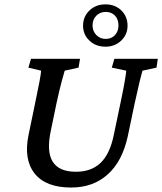

<svg xmlns="http://www.w3.org/2000/svg" viewBox="-20 -839 733 868"><path d="M120.1 -573.2H341.8L335 -533.2L272.5 -519.5Q268.6 -506.8 258.8 -470.7Q249 -434.6 235.4 -372.1L210 -249Q189.5 -155.3 217.8 -108.9Q246.1 -62.5 323.2 -62.5Q392.6 -62.5 434.6 -102.5Q476.6 -142.6 494.1 -227.5L524.4 -372.1Q538.1 -436.5 543.9 -471.2Q549.8 -505.9 550.8 -519.5L485.4 -533.2L497.1 -573.2H693.4L687.5 -533.2L624 -519.5Q620.1 -506.8 611.3 -470.7Q602.5 -434.6 588.9 -372.1L557.6 -222.7Q533.2 -110.4 467.3 -50.8Q401.4 8.8 301.8 8.8Q186.5 8.8 136.2 -55.2Q85.9 -119.1 109.4 -230.5L138.7 -372.1Q152.3 -436.5 158.7 -471.2Q165 -505.9 166 -519.5L108.4 -533.2ZM457 -627.9Q413.1 -627.9 384.3 -655.3Q355.5 -682.6 355.5 -722.7Q355.5 -763.7 384.3 -791.5Q413.1 -819.3 457 -819.3Q500 -819.3 528.3 -792Q556.6 -764.6 556.6 -722.7Q556.6 -682.6 527.8 -655.3Q499 -627.9 457 -627.9ZM458 -663.1Q483.4 -663.1 499.5 -680.2Q515.6 -697.3 515.6 -723.6Q515.6 -752 499.5 -768.6Q483.4 -785.2 458 -785.2Q432.6 -785.2 415.5 -768.1Q398.4 -751 398.4 -723.6Q398.4 -698.2 415.5 -680.7Q432.6 -663.1 458 -663.1Z"/></svg>

Font: Crimson Pro Medium
Style: Italic
Weight: 500
Italic angle: -12°
Designer: Jacques Le Bailly
Foundry: Baron von Fonthausen
Version: Version 1.003